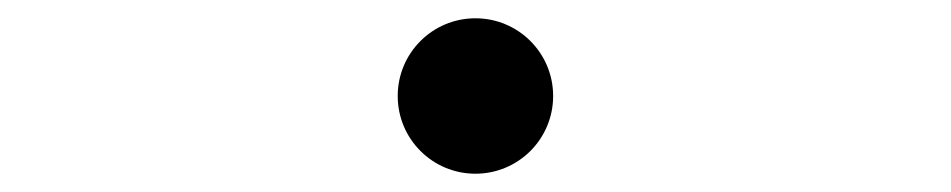

<svg xmlns="http://www.w3.org/2000/svg" viewBox="-20 -485 1040 210"><path d="M415 -380C415 -333 453 -295 500 -295C547 -295 585 -333 585 -380C585 -427 547 -465 500 -465C453 -465 415 -427 415 -380Z"/></svg>

Font: Source Han Sans CN ExtraLight
Style: Regular
Weight: 250
Designer: Ryoko NISHIZUKA (kana & ideographs); Paul D. Hunt (Latin, Greek & Cyrillic); Wenlong ZHANG (bopomofo); Sandoll Communica
Foundry: Adobe Systems Incorporated
Version: Version 1.004;PS 1.004;hotconv 16.6.51;makeotf.lib2.5.65220